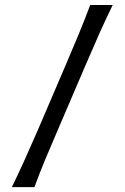

<svg xmlns="http://www.w3.org/2000/svg" viewBox="-20 -770 513 790"><path d="M28.8 0Q57.1 -58.6 82 -113.5Q106.9 -168.5 137.7 -239.7L249.5 -500.5Q281.2 -574.7 304.9 -631.8Q328.6 -689 351.1 -749.5H443.8Q414.1 -689 388.7 -631.8Q363.3 -574.7 330.6 -498.5L219.7 -239.7Q189 -168.5 166 -113.5Q143.1 -58.6 121.6 0Z"/></svg>

Font: Pinar DS4-Regular
Style: Regular
Weight: 400
Designer: Amin Abedi
Version: Version 2.000